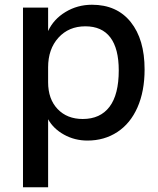

<svg xmlns="http://www.w3.org/2000/svg" viewBox="-20 -580 667 810"><path d="M77 -548H183V-449Q206 -499 256.5 -529.5Q307 -560 368 -560Q473 -560 531.5 -487Q590 -414 590 -287Q590 -195 560 -127Q530 -59 475 -23Q420 13 349 13Q295 13 250 -12Q205 -37 183 -77V210H77ZM329 -78Q403 -78 442 -129.5Q481 -181 481 -283Q481 -375 445.5 -422Q410 -469 340 -469Q270 -469 226.5 -421Q183 -373 183 -296V-233Q183 -162 223 -120Q263 -78 329 -78Z"/></svg>

Font: Application Medium
Style: Regular
Weight: 500
Designer: Wei Huang
Foundry: Wei Huang
Version: Version 0.012